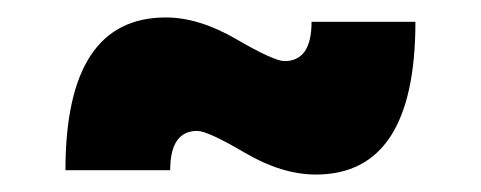

<svg xmlns="http://www.w3.org/2000/svg" viewBox="-20 -435 551 220"><path d="M456 -410Q456 -235 342 -235Q303 -235 260.5 -260Q218 -285 206 -285Q175 -285 175 -240H55Q55 -415 170 -415Q208 -415 251 -390Q294 -365 306 -365Q337 -365 337 -410Z"/></svg>

Font: Montserrat arm
Style: Bold
Weight: 700
Designer: Julieta Ulanovsky
Foundry: Julieta Ulanovsky
Version: Version 6.000;PS 006.000;hotconv 1.0.88;makeotf.lib2.5.64775